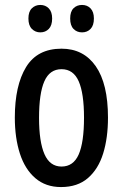

<svg xmlns="http://www.w3.org/2000/svg" viewBox="-20 -747 498 777"><path d="M417 -271Q417 -189 397.5 -126Q378 -63 336 -26.5Q294 10 227 10Q165 10 123 -26Q81 -62 60.5 -125.5Q40 -189 40 -271Q40 -401 85.5 -475.5Q131 -550 229 -550Q318 -550 367.5 -479Q417 -408 417 -271ZM138 -270Q138 -173 160 -123Q182 -73 229 -73Q277 -73 298.5 -122Q320 -171 320 -271Q320 -369 298.5 -418Q277 -467 229 -467Q181 -467 159.5 -418Q138 -369 138 -270ZM95 -672Q95 -700 109 -713.5Q123 -727 143 -727Q164 -727 177.5 -713Q191 -699 191 -672Q191 -644 177.5 -630Q164 -616 143 -616Q123 -616 109 -630Q95 -644 95 -672ZM264 -672Q264 -700 277.5 -713.5Q291 -727 312 -727Q333 -727 346.5 -713Q360 -699 360 -672Q360 -644 346.5 -630Q333 -616 312 -616Q291 -616 277.5 -630Q264 -644 264 -672Z"/></svg>

Font: Noto Sans Thai ExtCond Med
Style: Regular
Weight: 500
Width: 2
Designer: Monotype Design Team
Foundry: Monotype Imaging Inc.
Version: Version 2.002; ttfautohint (v1.8.4.7-5d5b)